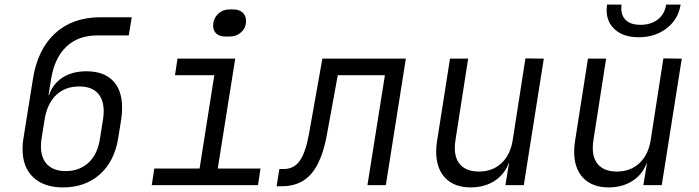

<svg xmlns="http://www.w3.org/2000/svg" viewBox="-20 -805 3040 835"><path d="M191 -391H193Q210 -441 252.5 -468Q295 -495 356 -495Q431 -495 471 -454Q511 -413 511 -337Q511 -309 507 -285L494 -204Q478 -104 414.5 -47Q351 10 254 10Q171 10 124.5 -34Q78 -78 78 -157Q78 -183 82 -204L123 -460Q143 -590 219.5 -660Q296 -730 417 -730H553L540 -651H404Q320 -651 268.5 -602Q217 -553 202 -460ZM174 -285 161 -204Q158 -185 158 -169Q158 -117 186 -89Q214 -61 266 -61Q326 -61 365.5 -98Q405 -135 415 -204L428 -285Q431 -305 431 -321Q431 -373 404 -401Q377 -429 325 -429Q263 -429 224 -391.5Q185 -354 174 -285Z M961 -646Q936 -646 921.5 -658.5Q907 -671 907 -693Q907 -723 927.5 -743.5Q948 -764 979 -764H995Q1020 -764 1035 -750.5Q1050 -737 1050 -714Q1050 -684 1029 -665Q1008 -646 977 -646ZM1102 0H640L651 -72H848L912 -478H741L752 -550H1003L927 -72H1113Z M1183 5 1195 -70H1215Q1258 -70 1283.5 -105.5Q1309 -141 1324 -224L1382 -550H1745L1658 0H1578L1654 -478H1449L1402 -221Q1381 -104 1334 -49.5Q1287 5 1206 5Z M2265 -551 2345 -550 2258 0H2178L2194 -97H2193Q2175 -47 2131 -18.5Q2087 10 2027 10Q1956 10 1916.5 -31Q1877 -72 1877 -145Q1877 -170 1881 -193L1937 -550H2016L1961 -197Q1958 -178 1958 -161Q1958 -112 1985 -85.5Q2012 -59 2063 -59Q2122 -59 2161 -95.5Q2200 -132 2210 -197Z M2865 -551 2945 -550 2858 0H2778L2794 -97H2793Q2775 -47 2731 -18.5Q2687 10 2627 10Q2556 10 2516.5 -31Q2477 -72 2477 -145Q2477 -170 2481 -193L2537 -550H2616L2561 -197Q2558 -178 2558 -161Q2558 -112 2585 -85.5Q2612 -59 2663 -59Q2722 -59 2761 -95.5Q2800 -132 2810 -197ZM2618 -762Q2618 -769 2620 -785H2683Q2682 -779 2682 -769Q2682 -735 2703.5 -716Q2725 -697 2765 -697Q2811 -697 2841 -720.5Q2871 -744 2877 -785H2940Q2930 -721 2879.5 -682Q2829 -643 2758 -643Q2693 -643 2655.5 -675.5Q2618 -708 2618 -762Z"/></svg>

Font: JetBrains Mono Semi Light
Style: Italic
Weight: 350
Italic angle: -9°
Monospace: yes
Designer: Philipp Nurullin, Konstantin Bulenkov
Foundry: JetBrains
Version: 2.002